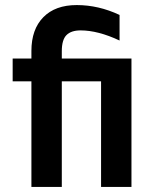

<svg xmlns="http://www.w3.org/2000/svg" viewBox="-20 -738 592 758"><path d="M499 -507V0H379V-417H224V0H104V-417H30V-507H104V-537Q104 -622 151 -670Q198 -718 283 -718Q369 -718 452 -679V-578Q367 -618 298 -618Q261 -618 242.5 -599.5Q224 -581 224 -536V-507Z"/></svg>

Font: Hind SemiBold
Style: Regular
Weight: 600
Designer: Manushi Parikh, Satya Rajpurohit
Foundry: Indian Type Foundry
Version: Version 2.001;PS 1.0;hotconv 1.0.79;makeotf.lib2.5.61930; tt